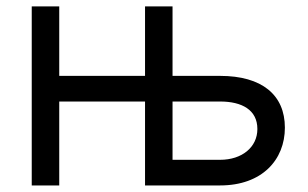

<svg xmlns="http://www.w3.org/2000/svg" viewBox="-20 -565 939 585"><path d="M76.7 0H160.5V-255.7H421.9V0H650.6C778.4 0 848 -78.1 848 -176.1C848 -275.6 778.4 -333.8 650.6 -333.8H505.7V-545.5H421.9V-333.8H160.5V-545.5H76.7ZM505.7 -78.1V-255.7H650.6C717.3 -255.7 764.2 -230.1 764.2 -171.9C764.2 -116.5 717.3 -78.1 650.6 -78.1Z"/></svg>

Font: Magic Ui Pro
Style: Regular
Weight: 400
Designer: Stefan Endress, Andreas Faust
Version: Version 1.000;FEAKit 1.0